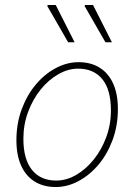

<svg xmlns="http://www.w3.org/2000/svg" viewBox="-20 -740 540 772"><path d="M204 12Q155 12 119.5 -10Q84 -32 65 -74Q46 -116 46 -176Q46 -243 67 -300Q88 -357 123.5 -399.5Q159 -442 204 -466Q249 -490 296 -490Q345 -490 380.5 -468Q416 -446 435 -404Q454 -362 454 -302Q454 -235 433 -178Q412 -121 376.5 -78.5Q341 -36 296 -12Q251 12 204 12ZM206 -14Q247 -14 286 -36.5Q325 -59 356.5 -98Q388 -137 407 -188Q426 -239 426 -296Q426 -379 391.5 -421.5Q357 -464 294 -464Q254 -464 214.5 -441.5Q175 -419 143.5 -380Q112 -341 93 -290Q74 -239 74 -182Q74 -100 108.5 -57Q143 -14 206 -14ZM254 -570 170 -716 172 -720H204L280 -570ZM404 -570 320 -716 322 -720H354L430 -570Z"/></svg>

Font: Source Sans 3 ExtraLight
Style: Italic
Weight: 250
Italic angle: -11°
Designer: Paul D. Hunt
Foundry: Adobe
Version: Version 3.046;hotconv 1.0.118;makeotfexe 2.5.65603